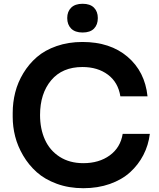

<svg xmlns="http://www.w3.org/2000/svg" viewBox="-20 -972 839 1011"><path d="M334 -877Q334 -911.1 354.7 -931.6Q375.5 -952.1 415 -952.1Q454.6 -952.1 474.9 -931.6Q495.1 -911.1 495.1 -877Q495.1 -841.8 474.9 -821.3Q454.6 -800.8 415 -800.8Q375.5 -800.8 354.7 -821.5Q334 -842.3 334 -877ZM418.9 19Q342.3 19 278.8 -4.4Q215.3 -27.8 173.1 -65.7Q130.9 -103.5 101.8 -153.1Q72.8 -202.6 59.8 -253.7Q46.9 -304.7 46.9 -356V-377.9Q46.9 -433.1 60.3 -485.8Q73.7 -538.6 103 -586.9Q132.3 -635.3 174.3 -671.6Q216.3 -708 278.3 -729.5Q340.3 -751 414.1 -751Q560.1 -751 651.6 -673.1Q743.2 -595.2 756.8 -464.8H613.8Q602.1 -538.6 548.1 -578.9Q494.1 -619.1 414.1 -619.1Q308.1 -619.1 249.5 -549.3Q190.9 -479.5 190.9 -366.2Q190.9 -293.5 216.6 -236.6Q242.2 -179.7 294.4 -146.2Q346.7 -112.8 418.9 -112.8Q501.5 -112.8 557.9 -153.8Q614.3 -194.8 626 -267.1H769Q761.7 -207.5 735.1 -156Q708.5 -104.5 665.3 -65.2Q622.1 -25.9 558.6 -3.4Q495.1 19 418.9 19Z"/></svg>

Font: Sora SemiBold
Style: Regular
Weight: 600
Designer: Jonathan Barnbrook, Julián Moncada
Foundry: Barnbrook Fonts
Version: Version 2.000